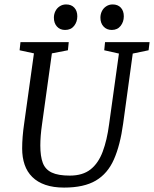

<svg xmlns="http://www.w3.org/2000/svg" viewBox="-20 -839 698 870"><path d="M270.3 11Q221.6 11 185.7 -1.4Q149.8 -13.7 126.3 -37Q102.7 -60.3 91.6 -92.9Q80.4 -125.6 80.4 -166.3Q80.4 -217.5 89.4 -278.8L133.8 -597.2L68.8 -611.2L72.8 -648H291.5L287.7 -611.2L215.1 -597.2L170.5 -276.3Q166.4 -247.8 164.5 -223.9Q162.7 -200 162.7 -179.5Q162.7 -130.9 173.9 -101Q185.2 -71.1 214.4 -57.2Q243.6 -43.3 296 -43.3Q354.8 -43.3 390.2 -71.3Q425.6 -99.2 445.2 -151.4Q464.9 -203.6 474.4 -276.3L518.9 -596.3L452.3 -611.2L456 -648H657.8L653.3 -611.2L581.5 -596.3L538 -278.9Q524.7 -181.2 496.3 -116.9Q468 -52.5 414.3 -20.8Q360.7 11 270.3 11ZM486.5 -703.3Q463.5 -703.3 449.3 -718.7Q435 -734 435 -759.1Q435 -774.8 441.8 -788.5Q448.6 -802.2 461.5 -810.5Q474.4 -818.9 490.3 -818.9Q514.1 -818.9 527.6 -804.2Q541 -789.5 541 -765.1Q541 -740.1 526.6 -721.7Q512.1 -703.3 486.5 -703.3ZM274.9 -703.3Q251.9 -703.3 238.1 -718.7Q224.2 -734 224.2 -759.1Q224.2 -774.8 231 -788.5Q237.8 -802.2 250.6 -810.5Q263.4 -818.9 279.5 -818.9Q303.4 -818.9 316.8 -804.2Q330.3 -789.5 330.3 -765.1Q330.3 -740.1 315.8 -721.7Q301.4 -703.3 274.9 -703.3Z"/></svg>

Font: Faustina Light
Style: Italic
Weight: 300
Italic angle: -8°
Designer: Alfonso Garcia
Foundry: http://www.omnibus-type.com
Version: Version 1.200